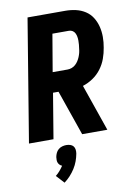

<svg xmlns="http://www.w3.org/2000/svg" viewBox="-105 -803 811 1134"><g transform="rotate(-10 300.0 -235.5)"><path d="M168 0H21L142 -735H368Q401 -735 431.5 -728Q462 -721 487.5 -704.5Q513 -688 529 -662.5Q545 -637 552.5 -607Q560 -577 560 -545Q560 -513 554 -481Q549 -449 537.5 -417Q526 -385 505 -357Q484 -329 455 -309.5Q426 -290 394 -280L491 0H340L246 -271H213ZM232 -391H322Q334 -391 346.5 -395.5Q359 -400 369 -409Q379 -418 386 -429Q393 -440 398 -452Q403 -464 406 -476Q409 -488 410 -500Q412 -512 413 -524Q414 -536 414 -548Q414 -560 412 -571.5Q410 -583 405 -593Q400 -603 390.5 -609Q381 -615 369 -615H270ZM188 264 144 216Q158 205 169.5 191.5Q181 178 191 163Q183 160 177 154Q171 148 168 140.5Q165 133 165 124.5Q165 116 166 107Q168 95 173.5 83Q179 71 189 62.5Q199 54 211.5 50.5Q224 47 236 47Q248 47 259.5 50.5Q271 54 278 62.5Q285 71 286.5 83Q288 95 286 107Q282 129 274 151Q266 173 253 193.5Q240 214 223.5 232Q207 250 188 264Z"/></g></svg>

Font: Iosevka Heavy Extended Oblique
Style: Regular
Weight: 900
Width: 7
Italic angle: -9°
Monospace: yes
Designer: Belleve Invis
Foundry: Belleve Invis
Version: Version 32.5.0; ttfautohint (v1.8.4)